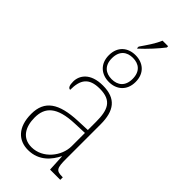

<svg xmlns="http://www.w3.org/2000/svg" viewBox="-300 -1010 1074 1074"><g transform="rotate(45 237.0 -472.5)"><path d="M210 -837V-824H213C252 -859 300 -912 325 -945V-955H281C264 -914 238 -878 210 -837ZM232 -579C291 -579 338 -616 338 -685C338 -755 291 -791 232 -791C173 -791 126 -755 126 -685C126 -616 173 -579 232 -579ZM232 -601C185 -601 150 -627 150 -685C150 -744 185 -770 232 -770C279 -770 314 -744 314 -685C314 -627 279 -601 232 -601ZM181 10C269 10 315 -51 339 -99H341L346 0H427V-20H422C374 -20 367 -33 367 -107V-379C367 -486 326 -542 223 -542C123 -542 89 -487 89 -440C89 -410 96 -395 110 -395C110 -475 137 -517 223 -517C318 -517 339 -464 339 -371V-306L264 -303C118 -297 51 -251 51 -146C51 -40 106 10 181 10ZM184 -15C109 -15 79 -74 79 -145C79 -226 124 -275 262 -280L339 -283V-178C339 -100 273 -15 184 -15Z"/></g></svg>

Font: Noto Serif SemiCondensed Thin
Style: Regular
Weight: 100
Width: 4
Designer: Monotype Design Team
Foundry: Monotype Imaging Inc.
Version: Version 2.015